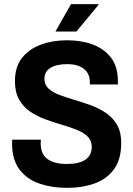

<svg xmlns="http://www.w3.org/2000/svg" viewBox="-20 -893 639 925"><path d="M247 -741 322 -873H454L455 -870L348 -741ZM302 12Q230 12 170 -8.5Q110 -29 74.5 -75.5Q39 -122 38 -201Q38 -206 38.5 -211.5Q39 -217 39 -220H177Q177 -217 176.5 -212Q176 -207 176 -203Q176 -151 208.5 -127Q241 -103 301 -103Q422 -103 422 -186Q422 -216 402 -235.5Q382 -255 349 -268Q316 -281 276.5 -292.5Q237 -304 197.5 -318.5Q158 -333 125 -355.5Q92 -378 72 -413.5Q52 -449 52 -502Q52 -571 86 -614Q120 -657 177 -678Q234 -699 303 -699Q372 -699 427 -678.5Q482 -658 515 -615Q548 -572 548 -502V-486H413V-497Q413 -538 384.5 -561Q356 -584 304 -584Q252 -584 223 -566Q194 -548 194 -513Q194 -484 214 -466Q234 -448 267 -435.5Q300 -423 339.5 -411.5Q379 -400 418.5 -385.5Q458 -371 491 -348.5Q524 -326 544 -291.5Q564 -257 564 -204Q564 -127 530.5 -79.5Q497 -32 438 -10Q379 12 302 12Z"/></svg>

Font: Archivo SemiCondensed
Style: Bold
Weight: 680
Width: 4
Designer: Hector Gatti
Foundry: Omnibus-Type
Version: Version 2.001; ttfautohint (v1.8.3)